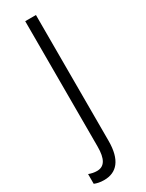

<svg xmlns="http://www.w3.org/2000/svg" viewBox="-226 -564 638 838"><g transform="rotate(-30 92.5 -145.5)"><path d="M27 241C91 241 129 198 129 102V-532H75V100C75 161 58 191 20 191C6 191 -8 188 -21 183V232C-10 237 7 241 27 241Z"/></g></svg>

Font: Noto Sans Myanmar Condensed Light
Style: Regular
Weight: 300
Width: 3
Designer: Monotype Design Team
Foundry: Monotype Imaging Inc.
Version: Version 2.107